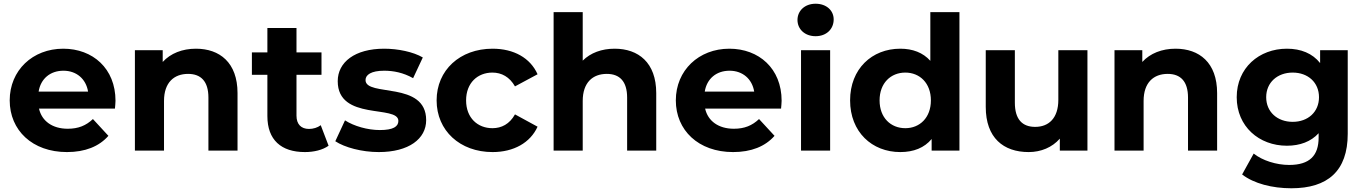

<svg xmlns="http://www.w3.org/2000/svg" viewBox="-20 -807 7316 1029"><path d="M599 -267C599 -440 477 -546 319 -546C155 -546 32 -430 32 -269C32 -109 153 8 339 8C436 8 511 -22 561 -79L478 -169C441 -134 400 -117 343 -117C261 -117 204 -158 189 -225H596C597 -238 599 -255 599 -267ZM320 -428C390 -428 441 -384 452 -316H187C198 -385 249 -428 320 -428Z M1030 -546C957 -546 894 -521 852 -475V-538H703V0H859V-266C859 -365 913 -411 988 -411C1057 -411 1097 -371 1097 -284V0H1253V-308C1253 -472 1157 -546 1030 -546Z M1699 -136C1682 -123 1659 -116 1636 -116C1594 -116 1569 -141 1569 -187V-406H1703V-526H1569V-657H1413V-526H1330V-406H1413V-185C1413 -57 1487 8 1614 8C1662 8 1709 -3 1741 -26Z M2010 8C2171 8 2264 -63 2264 -163C2264 -375 1939 -286 1939 -378C1939 -406 1969 -428 2039 -428C2088 -428 2141 -418 2194 -388L2246 -499C2195 -529 2113 -546 2039 -546C1882 -546 1790 -474 1790 -372C1790 -157 2115 -247 2115 -159C2115 -129 2088 -110 2016 -110C1950 -110 1877 -131 1829 -162L1777 -50C1827 -17 1919 8 2010 8Z M2620 8C2733 8 2822 -42 2861 -128L2740 -194C2711 -142 2668 -120 2619 -120C2540 -120 2478 -175 2478 -269C2478 -363 2540 -418 2619 -418C2668 -418 2711 -395 2740 -344L2861 -409C2822 -497 2733 -546 2620 -546C2445 -546 2320 -431 2320 -269C2320 -107 2445 8 2620 8Z M3274 -546C3205 -546 3145 -524 3103 -482V-742H2947V0H3103V-266C3103 -365 3157 -411 3232 -411C3301 -411 3341 -371 3341 -284V0H3497V-308C3497 -472 3401 -546 3274 -546Z M4169 -267C4169 -440 4047 -546 3889 -546C3725 -546 3602 -430 3602 -269C3602 -109 3723 8 3909 8C4006 8 4081 -22 4131 -79L4048 -169C4011 -134 3970 -117 3913 -117C3831 -117 3774 -158 3759 -225H4166C4167 -238 4169 -255 4169 -267ZM3890 -428C3960 -428 4011 -384 4022 -316H3757C3768 -385 3819 -428 3890 -428Z M4351 -613C4409 -613 4448 -651 4448 -703C4448 -751 4409 -787 4351 -787C4293 -787 4254 -749 4254 -700C4254 -651 4293 -613 4351 -613ZM4273 0H4429V-538H4273Z M4966 -742V-481C4927 -525 4871 -546 4805 -546C4653 -546 4536 -438 4536 -269C4536 -100 4653 8 4805 8C4877 8 4934 -15 4973 -62V0H5122V-742ZM4832 -120C4754 -120 4694 -176 4694 -269C4694 -362 4754 -418 4832 -418C4909 -418 4969 -362 4969 -269C4969 -176 4909 -120 4832 -120Z M5652 -538V-272C5652 -173 5600 -127 5528 -127C5459 -127 5419 -167 5419 -257V-538H5263V-234C5263 -68 5358 8 5493 8C5559 8 5619 -17 5660 -64V0H5808V-538Z M6280 -546C6207 -546 6144 -521 6102 -475V-538H5953V0H6109V-266C6109 -365 6163 -411 6238 -411C6307 -411 6347 -371 6347 -284V0H6503V-308C6503 -472 6407 -546 6280 -546Z M7055 -538V-469C7014 -521 6952 -546 6877 -546C6728 -546 6608 -443 6608 -286C6608 -129 6728 -26 6877 -26C6947 -26 7006 -48 7047 -93V-70C7047 27 6999 77 6889 77C6820 77 6745 53 6699 16L6637 128C6700 177 6799 202 6901 202C7095 202 7203 110 7203 -90V-538ZM6908 -154C6826 -154 6766 -207 6766 -286C6766 -365 6826 -418 6908 -418C6990 -418 7049 -365 7049 -286C7049 -207 6990 -154 6908 -154Z"/></svg>

Font: Montserrat Lite
Style: Bold
Weight: 700
Designer: Julieta Ulanovsky
Foundry: Julieta Ulanovsky
Version: Version 7.200;PS 007.200;hotconv 1.0.88;makeotf.lib2.5.64775